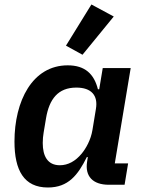

<svg xmlns="http://www.w3.org/2000/svg" viewBox="-20 -817 640 849"><path d="M191.8 12.1C282 12.1 324.6 -43 364 -122.5H368.3L365.1 -101.6C355.1 -38 389.9 0 461.3 0H530.9L546.5 -94.5H487.6L557.9 -516H434.3L418.7 -422.2H413C396 -489.7 356.2 -528.1 279.5 -528.1C122.9 -528.1 44 -370 44 -191.1C44 -63.9 85.9 12.1 191.8 12.1ZM169 -184.7C169 -201 170.5 -216.3 172.9 -230.5L183.6 -294.4C197.8 -378.6 236.5 -429.7 317.5 -429.7C383.9 -429.7 414.4 -395.2 404.1 -335.2L388.8 -242.2C381.4 -197.4 359.7 -160.2 340.9 -137.4C313.9 -104.8 281.2 -86.3 244.7 -86.3C190.3 -86.3 169 -126.8 169 -184.7ZM271.7 -615.1 344.8 -574.9 483 -744 384.2 -797.2Z"/></svg>

Font: Margiela Mono Italic SmBold It
Style: Regular
Weight: 600
Designer: Mike Abbink, Paul van der Laan, Pieter van Rosmalen
Foundry: Bold Monday
Version: Version 2.003 2021